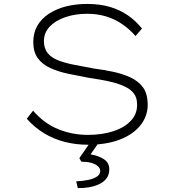

<svg xmlns="http://www.w3.org/2000/svg" viewBox="-20 -725 882 975"><path d="M427 10Q365 10 308.5 -4.5Q252 -19 203.5 -48.5Q155 -78 116 -122L148 -163Q204 -98 275.5 -69Q347 -40 426 -40Q499 -40 556.5 -59Q614 -78 646 -113.5Q678 -149 676 -196Q676 -229 660 -250Q644 -271 616 -284.5Q588 -298 555 -306.5Q522 -315 489.5 -320.5Q457 -326 430 -330Q376 -340 326 -350.5Q276 -361 235.5 -379.5Q195 -398 172 -429.5Q149 -461 149 -511Q149 -558 169.5 -594Q190 -630 228 -655Q266 -680 315.5 -692.5Q365 -705 423 -705Q487 -705 538 -690Q589 -675 629.5 -647Q670 -619 701 -580L668 -542Q638 -577 600.5 -602.5Q563 -628 519 -641.5Q475 -655 423 -655Q362 -655 312 -638Q262 -621 232.5 -590Q203 -559 203 -516Q203 -479 222.5 -455Q242 -431 278 -417.5Q314 -404 359.5 -395.5Q405 -387 457 -377Q504 -371 552 -361Q600 -351 641 -332.5Q682 -314 706 -281.5Q730 -249 730 -192Q730 -135 693 -88.5Q656 -42 588 -16Q520 10 427 10ZM375 230 367 196Q402 194 429 188.5Q456 183 472.5 171.5Q489 160 489 144Q489 129 476 118Q463 107 441.5 101.5Q420 96 393 96L383 78L441 -6H485L440 59Q479 65 507 83Q535 101 535 135Q535 163 520 182Q505 201 481 211.5Q457 222 429 226.5Q401 231 375 230Z"/></svg>

Font: Lexend Tera ExtraLight
Style: Regular
Weight: 250
Designer: Bonnie Shaver-Troup, Thomas Jockin
Foundry: Lexend
Version: Version 1.007